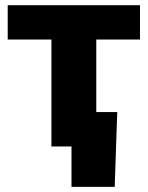

<svg xmlns="http://www.w3.org/2000/svg" viewBox="-20 -566 571 742"><path d="M178.7 0V-413.1H9.8V-545.9H521V-413.1H352.1V0ZM256.3 156.2V0H211.4V-132.8H433.1L423.3 156.2Z"/></svg>

Font: Inter Extra Bold
Style: Regular
Weight: 800
Designer: Rasmus Andersson
Foundry: rsms
Version: Version 4.000;git-3c8e0fc